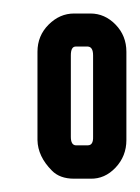

<svg xmlns="http://www.w3.org/2000/svg" viewBox="-20 -637 211 290"><path d="M170.9 -425.4Q170.9 -401.2 154.6 -383.9Q138.3 -366.6 116.6 -367.1H91.9Q70.2 -367.1 58.3 -379.4Q37.1 -400.7 36.6 -425.4V-558.8Q36.6 -583 53.4 -599.8Q70.2 -616.6 91.9 -616.6H116.6Q138.3 -616.6 154.6 -599.8Q170.9 -583 170.9 -558.8ZM112.6 -417.5Q121 -417.5 120.6 -430.3V-553.4Q120.6 -566.2 112.6 -566.7H94.4Q87 -566.7 87 -553.4V-430.3Q87 -418 94.4 -417.5Z"/></svg>

Font: RIT Uroob
Style: 

Weight: 700
Designer: Hussain K H
Foundry: RIT
Version: 2.1.1